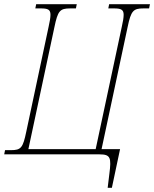

<svg xmlns="http://www.w3.org/2000/svg" viewBox="-40 -734 733 913"><path d="M472 159H492L531 -25H443L567 -606C583 -683 594 -694 642 -694H669L673 -714H479L475 -694H502C534 -694 548 -689 548 -664C548 -651 545 -631 539 -606L415 -25H95L219 -606C235 -683 245 -694 294 -694H321L325 -714H132L128 -694H154C187 -694 200 -689 200 -664C200 -651 197 -632 191 -606L85 -108C69 -31 60 -20 12 -20H-16L-20 0H433C486 0 490 16 480 93Z"/></svg>

Font: Noto Serif Condensed Thin
Style: Italic
Weight: 100
Width: 3
Italic angle: -12°
Designer: Monotype Design Team
Foundry: Monotype Imaging Inc.
Version: Version 2.013